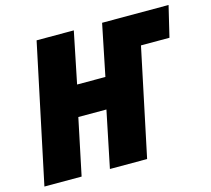

<svg xmlns="http://www.w3.org/2000/svg" viewBox="-102 -836 1050 957"><g transform="rotate(-15 422.5 -357.0)"><path d="M164 -714H356L302 -449H448L502 -714H845L807 -555H660L543 0H351L411 -291H266L205 0H13Z"/></g></svg>

Font: Noto Sans Display Black
Style: Italic
Weight: 900
Italic angle: -12°
Designer: Monotype Design team
Foundry: Monotype Imaging Inc.
Version: Version 1.000